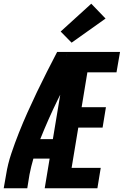

<svg xmlns="http://www.w3.org/2000/svg" viewBox="-29 -1015 667 1035"><path d="M-9 0 4 -74Q13 -131 32 -187.5Q51 -244 73 -299.5Q95 -355 119.5 -409.5Q144 -464 170 -518.5Q196 -573 223.5 -627Q251 -681 279 -735H334L330 -712L389 -686Q334 -583 282.5 -478Q231 -373 188 -265H256L239 -160H151Q145 -139 139.5 -117.5Q134 -96 130 -74L118 0ZM212 0 334 -735H618L599 -625H442L411 -437H542L524 -327H393L357 -110H514L496 0ZM357 -785 298 -845 463 -995 540 -915Z"/></svg>

Font: Iosevka Curly XBdEx
Style: Italic
Weight: 800
Width: 7
Italic angle: -9°
Monospace: yes
Designer: Belleve Invis
Foundry: Belleve Invis
Version: Version 11.1.0; ttfautohint (v1.8.3)